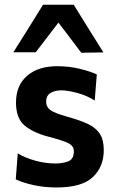

<svg xmlns="http://www.w3.org/2000/svg" viewBox="-20 -796 502 828"><path d="M224 12.5Q172.5 12.5 126 2.5Q79.5 -7.5 48 -22.5L56.5 -134.5Q90 -114.5 133.2 -102.8Q176.5 -91 219 -91Q251.5 -91 275 -100.5Q298.5 -110 298.5 -144Q298.5 -167 273.8 -179Q249 -191 185.5 -207.5Q121.5 -224.5 85.2 -255.5Q49 -286.5 49 -353.5Q49 -428 97 -469.2Q145 -510.5 226.5 -510.5Q278.5 -510.5 324.2 -499.2Q370 -488 397.5 -475L388.5 -362.5Q354 -384.5 312 -395.5Q270 -406.5 245 -406.5Q217.5 -406.5 198.2 -395.2Q179 -384 179 -357.5Q179 -335.5 196.2 -322Q213.5 -308.5 271 -292.5Q323 -278 357.8 -262Q392.5 -246 410 -219.8Q427.5 -193.5 427.5 -148.5Q427.5 -76.5 380 -32Q332.5 12.5 224 12.5ZM330.5 -568.5Q306 -601 281.5 -633.5Q257 -666 232 -698.5Q207 -666 182.8 -634.2Q158.5 -602.5 134 -570.5H37.5Q69.5 -621 101.5 -672.2Q133.5 -723.5 165.5 -775.5H298Q330 -723.5 362 -672.2Q394 -621 426 -570Z"/></svg>

Font: Commissioner SemiBold
Style: Regular
Weight: 600
Designer: Kostas Bartsokas
Foundry: Kostas Bartsokas
Version: Version 1.000; ttfautohint (v1.8.3)